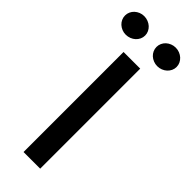

<svg xmlns="http://www.w3.org/2000/svg" viewBox="-318 -876 900 900"><g transform="rotate(45 132.0 -425.5)"><path d="M77.1 -663.1H187.5V0H77.1ZM26.9 -727.5Q13.2 -727.5 1.2 -732.4Q-10.7 -737.3 -19.8 -745.6Q-28.8 -753.9 -33.9 -765.1Q-39.1 -776.4 -39.1 -789.1Q-39.1 -801.8 -33.9 -813Q-28.8 -824.2 -19.8 -832.5Q-10.7 -840.8 1.2 -845.7Q13.2 -850.6 26.9 -850.6Q40.5 -850.6 53 -845.7Q65.4 -840.8 74.5 -832.5Q83.5 -824.2 88.9 -813Q94.2 -801.8 94.2 -789.1Q94.2 -776.4 88.9 -765.1Q83.5 -753.9 74.5 -745.6Q65.4 -737.3 53 -732.4Q40.5 -727.5 26.9 -727.5ZM235.8 -727.5Q222.2 -727.5 210 -732.4Q197.8 -737.3 188.7 -745.6Q179.7 -753.9 174.6 -765.1Q169.4 -776.4 169.4 -789.1Q169.4 -801.8 174.6 -813Q179.7 -824.2 188.7 -832.5Q197.8 -840.8 210 -845.7Q222.2 -850.6 235.8 -850.6Q249.5 -850.6 261.7 -845.7Q273.9 -840.8 283 -832.5Q292 -824.2 297.4 -813Q302.7 -801.8 302.7 -789.1Q302.7 -776.4 297.4 -765.1Q292 -753.9 283 -745.6Q273.9 -737.3 261.7 -732.4Q249.5 -727.5 235.8 -727.5Z"/></g></svg>

Font: Basic
Style: Regular
Weight: 400
Designer: Magnus Gaarde
Foundry: Magnus Gaarde
Version: Version 1.003; ttfautohint (v1.1) -l 6 -r 16 -G 0 -x 16 -D l